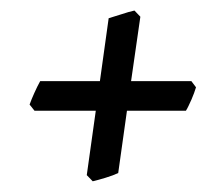

<svg xmlns="http://www.w3.org/2000/svg" viewBox="-20 -457 416 364"><path d="M351.6 -291.5Q350.1 -286.6 347.9 -280.5Q345.7 -274.4 343 -268.3Q340.3 -262.2 337.6 -256.6Q335 -251 332.5 -247.1H220.7L204.1 -128.9Q194.8 -124.5 180.4 -120.1Q166 -115.7 155.8 -113.3L144.5 -125L161.6 -247.1H45.4L36.1 -258.8Q39.6 -268.6 45.2 -281Q50.8 -293.5 56.2 -303.2H169.4L186 -422.4Q190.4 -423.8 196.8 -425.8Q203.1 -427.7 210 -429.9Q216.8 -432.1 223.4 -434.1Q230 -436 234.9 -437L246.1 -425.3L228.5 -303.2H342.8Z"/></svg>

Font: Gentium Plus Afr
Style: Italic
Weight: 400
Italic angle: -8°
Designer: J. Victor Gaultney, Annie Olsen, Iska Routamaa, Becca Hirsbrunner
Foundry: SIL International
Version: Version 5.000